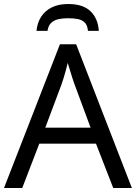

<svg xmlns="http://www.w3.org/2000/svg" viewBox="-20 -938 679 958"><path d="M545 0 459 -221H176L91 0H0L279 -717H360L638 0ZM352 -517Q349 -525 342 -546Q335 -567 328.5 -589.5Q322 -612 318 -624Q313 -604 307.5 -583.5Q302 -563 296.5 -546Q291 -529 287 -517L206 -301H432ZM320 -918Q394 -918 431.5 -882Q469 -846 473 -784H419Q416 -812 403.5 -825Q391 -838 370 -842.5Q349 -847 318 -847Q292 -847 270.5 -842Q249 -837 235 -823.5Q221 -810 217 -784H162Q166 -824 185 -854Q204 -884 238 -901Q272 -918 320 -918Z"/></svg>

Font: Noto Sans Ambassadori
Style: Regular
Weight: 400
Designer: Monotype Design Team
Foundry: Monotype Imaging Inc.
Version: Version 2.013